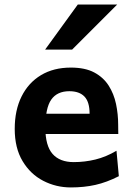

<svg xmlns="http://www.w3.org/2000/svg" viewBox="-20 -801 582 833"><path d="M493.2 -219.7H118.2V-307.6H368.7Q368.7 -358.9 346.4 -382.1Q324.2 -405.3 280.8 -405.3Q228 -405.3 202.4 -368.9Q176.8 -332.5 176.8 -246.6Q176.8 -168.9 208 -133.3Q239.3 -97.7 299.8 -97.7Q347.7 -97.7 393.8 -108.9Q439.9 -120.1 485.4 -147L495.6 -36.6Q442.9 -9.8 393.8 1.2Q344.7 12.2 287.6 12.2Q223.1 12.2 167.5 -16.6Q111.8 -45.4 77.9 -102.1Q43.9 -158.7 43.9 -241.7Q43.9 -322.8 73.5 -382.3Q103 -441.9 157.7 -474.9Q212.4 -507.8 287.6 -507.8Q349.1 -507.8 388.9 -486.6Q428.7 -465.3 451.4 -429.7Q474.1 -394 483.4 -349.9Q492.7 -305.7 492.7 -259.8Q492.7 -252.9 492.9 -239.7Q493.2 -226.6 493.2 -219.7ZM317.4 -781.2H488.3L293 -585.9H175.8Z"/></svg>

Font: Andika
Style: Bold
Weight: 700
Designer: Victor Gaultney, Annie Olsen, Julie Remington, Don Collingsworth, Eric Hays, Becca Hirsbrunner
Foundry: SIL International
Version: Version 6.101